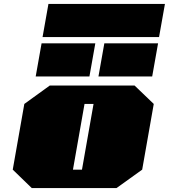

<svg xmlns="http://www.w3.org/2000/svg" viewBox="-20 -959 861 979"><path d="M197 -770 227 -939H821L791 -770ZM162 -569 192 -738H466L436 -569ZM482 -569 512 -738H786L756 -569ZM142 0 45 -94 104 -429 234 -523H666L764 -429L705 -94L574 0ZM352 -94H398L457 -429H411Z"/></svg>

Font: Tomorrow Black
Style: Italic
Weight: 900
Italic angle: -10°
Designer: Tony de Marco, Monica Rizzolli
Foundry: Just in Type
Version: Version 2.002